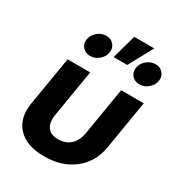

<svg xmlns="http://www.w3.org/2000/svg" viewBox="-192 -926 972 1055"><g transform="rotate(30 294.0 -398.0)"><path d="M248 10.7Q135.7 10.7 80.8 -48.1Q25.9 -106.9 42.5 -207.5L93.8 -515.6H237.3L187.5 -216.3Q179.2 -165.5 200 -137.2Q220.7 -108.9 268.1 -108.9Q315.4 -108.9 345.5 -137.2Q375.5 -165.5 383.8 -216.3L433.6 -515.6H577.1L525.9 -207.5Q509.3 -106.9 434.8 -48.1Q360.4 10.7 248 10.7ZM306.6 -652.8 349.1 -805.7H476.1L393.1 -652.8ZM503.4 -593.3Q473.6 -593.3 455.6 -614Q437.5 -634.8 442.4 -664.1Q447.3 -692.9 471.9 -713.6Q496.6 -734.4 526.4 -734.4Q556.6 -734.4 574.5 -713.6Q592.3 -692.9 587.4 -664.1Q582.5 -634.8 557.9 -614Q533.2 -593.3 503.4 -593.3ZM190.9 -593.3Q160.6 -593.3 142.8 -614Q125 -634.8 129.9 -664.1Q134.8 -692.9 159.4 -713.6Q184.1 -734.4 213.9 -734.4Q243.7 -734.4 261.7 -713.6Q279.8 -692.9 274.9 -664.1Q270 -634.8 245.4 -614Q220.7 -593.3 190.9 -593.3Z"/></g></svg>

Font: Inter Display
Style: Bold Italic
Weight: 700
Italic angle: -9.39999°
Designer: Rasmus Andersson
Foundry: rsms
Version: Version 4.000;git-a52131595